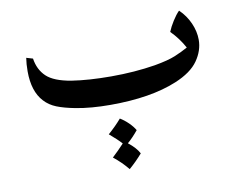

<svg xmlns="http://www.w3.org/2000/svg" viewBox="-69 -417 980 790"><g transform="rotate(-10 420.5 -21.5)"><path d="M784 -193Q784 -148 755 -106.5Q726 -65 658 -37Q549 8 381 8Q299 8 236 -4Q189 -13 159 -25Q129 -37 109 -59Q68 -103 68 -187Q68 -218 72 -243L99 -235Q106 -188 136.5 -159Q167 -130 239 -118Q310 -107 404 -107Q502 -107 588 -121Q645 -131 675 -143.5Q705 -156 730 -170Q707 -212 674 -245Q682 -265 696.5 -288Q711 -311 725 -325Q753 -298 768.5 -263Q784 -228 784 -193ZM468 226Q443 255 412 282Q385 249 352 223Q377 200 402 173Q384 153 352 126Q385 97 408 70Q425 80 442 96.5Q459 113 468 129Q445 157 423 176Q455 201 468 226Z"/></g></svg>

Font: Mirza Medium
Style: Regular
Weight: 500
Designer: Arabic design by Kourosh Beigpour, Latin design by Eduardo Tunni, engineering by Lasse Fister
Version: Version 1.0010g